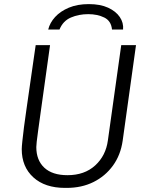

<svg xmlns="http://www.w3.org/2000/svg" viewBox="-20 -906 719 936"><path d="M297 10Q199 10 142.5 -41.5Q86 -93 86 -179Q86 -190 89 -218.5Q92 -247 97 -287Q102 -327 109 -373.5Q116 -420 122.5 -467.5Q129 -515 135.5 -558Q142 -601 146.5 -634.5Q151 -668 154 -686H224Q208 -571 196.5 -489Q185 -407 177.5 -353Q170 -299 165.5 -266Q161 -233 159 -215.5Q157 -198 157 -189Q157 -125 196 -88.5Q235 -52 309 -52Q392 -52 444 -99.5Q496 -147 506 -222L571 -686H643L578 -220Q568 -150 530.5 -98.5Q493 -47 435.5 -18.5Q378 10 305 10ZM215 -762Q223 -795 248.5 -823Q274 -851 315.5 -868.5Q357 -886 413 -886Q469 -886 507 -868.5Q545 -851 564 -823Q583 -795 580 -762H526Q522 -804 488.5 -820.5Q455 -837 410 -837Q364 -837 325.5 -820.5Q287 -804 270 -762Z"/></svg>

Font: Chivo Medium ExtraLight
Style: Italic
Weight: 250
Italic angle: -8.05°
Version: Version 2.002